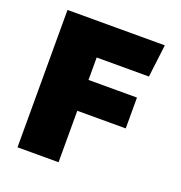

<svg xmlns="http://www.w3.org/2000/svg" viewBox="-125 -794 850 901"><g transform="rotate(20 300.0 -343.0)"><path d="M60 0V-686H546L526 -523H265V-411H507V-257H265V0Z"/></g></svg>

Font: Chivo Mono Black
Style: Regular
Weight: 900
Designer: Hector Gatti
Foundry: Omnibus-Type
Version: Version 1.008